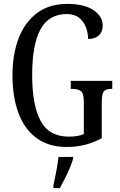

<svg xmlns="http://www.w3.org/2000/svg" viewBox="-20 -744 616 985"><path d="M322 10Q229 10 167 -36Q105 -82 74.5 -164.5Q44 -247 44 -358Q44 -466 76 -548.5Q108 -631 170.5 -677.5Q233 -724 326 -724Q412 -724 459.5 -692Q507 -660 507 -613Q507 -581 487 -562.5Q467 -544 432 -544Q432 -574 421 -603.5Q410 -633 386 -652.5Q362 -672 323 -672Q231 -672 188 -594Q145 -516 145 -358Q145 -206 188 -124.5Q231 -43 334 -43Q354 -43 374 -46Q394 -49 410 -56V-221Q410 -266 394.5 -277Q379 -288 352 -288H343V-329H556V-288H549Q526 -288 514 -276.5Q502 -265 502 -217V-35Q461 -13 417.5 -1.5Q374 10 322 10ZM254 208Q261 174 268.5 136Q276 98 280 61H355V71Q349 92 337.5 119Q326 146 312.5 173Q299 200 287 221H254Z"/></svg>

Font: Noto Serif Ethiopic ExtraCondensed
Style: Regular
Weight: 400
Width: 2
Designer: Monotype Design Team
Foundry: Monotype Imaging Inc.
Version: Version 2.102; ttfautohint (v1.8.4.7-5d5b)